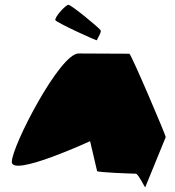

<svg xmlns="http://www.w3.org/2000/svg" viewBox="-20 -785 728 797"><path d="M29 -113C29 -49 354 -199 354 -199L383 -75C384 -69 533 -64 544 -64C554 -64 583 -2 583 -8L668 -216C668 -224 524 -562 517 -562C517 -562 384 -563 306 -563C228 -563 29 -178 29 -113ZM210 -701C216 -691 384 -613 383 -618C382 -624 404 -652 397 -660C391 -670 276 -765 264 -765C252 -765 204 -711 210 -701Z"/></svg>

Font: Ampere
Style: SCExt
Weight: 400
Version: Version 1